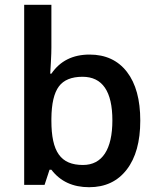

<svg xmlns="http://www.w3.org/2000/svg" viewBox="-20 -780 663 810"><path d="M357.9 -549.8C287.1 -549.8 233.4 -522.9 196.8 -469.2H191.9C192.4 -476.6 193.4 -493.2 194.8 -519.5C196.3 -545.9 196.8 -565.9 196.8 -579.1V-759.8H82V0H168L189 -64H196.8C234.4 -14.6 287.6 9.8 356 9.8C423.8 9.8 476.6 -15.1 514.6 -64.5C552.7 -113.8 571.8 -182.6 571.8 -271C571.8 -359.4 553.2 -427.7 515.6 -476.6C478 -525.4 425.3 -549.8 357.9 -549.8ZM328.1 -456.1C412.1 -456.1 454.1 -394.5 454.1 -272C454.1 -150.4 411.6 -84 330.1 -84C235.8 -84 196.8 -139.6 196.8 -271V-278.8C197.3 -342.8 208 -388.2 228.5 -415.5C248.5 -442.4 281.7 -456.1 328.1 -456.1Z"/></svg>

Font: Sahel SemiBold
Style: Bold
Weight: 600
Foundry: Saber Rastikerdar (saber.rastikerdar@gmail.com)
Version: Version 3.4.0